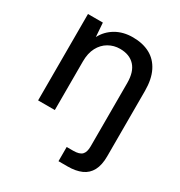

<svg xmlns="http://www.w3.org/2000/svg" viewBox="-175 -652 935 995"><g transform="rotate(30 292.0 -154.5)"><path d="M70 0V-517H159L165 -434Q188 -478 231.5 -503.5Q275 -529 333 -529Q392 -529 435 -506Q478 -483 501.5 -436Q525 -389 525 -319V72Q525 124 507.5 157Q490 190 456 205Q422 220 374 220H319V135H358Q395 135 410 120Q425 105 425 70V-309Q425 -376 393.5 -410Q362 -444 305 -444Q268 -444 237 -426Q206 -408 188 -374Q170 -340 170 -291V0Z"/></g></svg>

Font: DM Sans 11pt Medium
Style: Regular
Weight: 500
Version: Version 4.004;gftools[0.9.30]